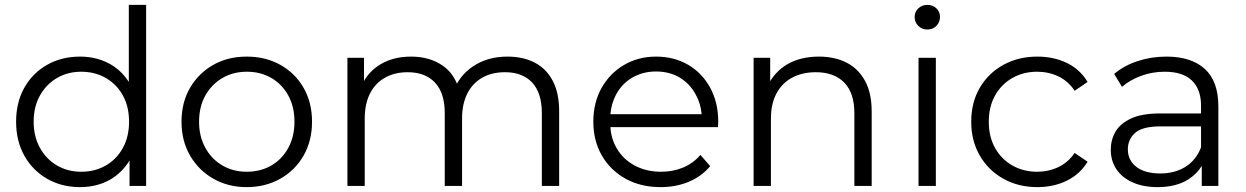

<svg xmlns="http://www.w3.org/2000/svg" viewBox="-20 -762 5108 787"><path d="M313 -58Q369 -58 413.5 -83.5Q458 -109 483.5 -155.5Q509 -202 509 -263Q509 -325 483.5 -371Q458 -417 413.5 -442.5Q369 -468 313 -468Q258 -468 214 -442.5Q170 -417 144 -371Q118 -325 118 -263Q118 -202 144 -155.5Q170 -109 214 -83.5Q258 -58 313 -58ZM308 5Q233 5 173.5 -29Q114 -63 80 -123.5Q46 -184 46 -263Q46 -343 80 -403Q114 -463 173.5 -496.5Q233 -530 308 -530Q377 -530 432 -499Q478 -473 508 -426V-742H579V0H511V-104Q480 -54 432 -26Q378 5 308 5Z M991 -58Q1048 -58 1092 -83.5Q1136 -109 1161.5 -155.5Q1187 -202 1187 -263Q1187 -325 1161.5 -371Q1136 -417 1092 -442.5Q1048 -468 992 -468Q936 -468 892 -442.5Q848 -417 822 -371Q796 -325 796 -263Q796 -202 822 -155.5Q848 -109 892 -83.5Q936 -58 991 -58ZM991 5Q915 5 854.5 -29.5Q794 -64 759 -124.5Q724 -185 724 -263Q724 -342 759 -402Q794 -462 854 -496Q914 -530 991 -530Q1069 -530 1129.5 -496Q1190 -462 1224.5 -402Q1259 -342 1259 -263Q1259 -185 1224.5 -124.5Q1190 -64 1129 -29.5Q1068 5 991 5Z M2060 -530Q2124 -530 2171.5 -505.5Q2219 -481 2245.5 -431Q2272 -381 2272 -305V0H2201V-298Q2201 -381 2161.5 -423.5Q2122 -466 2050 -466Q1996 -466 1956.5 -443.5Q1917 -421 1895.5 -378.5Q1874 -336 1874 -276V0H1803V-298Q1803 -381 1763 -423.5Q1723 -466 1651 -466Q1598 -466 1558 -443.5Q1518 -421 1496.5 -378.5Q1475 -336 1475 -276V0H1404V-525H1472V-430Q1496 -472 1539 -498Q1592 -530 1665 -530Q1742 -530 1796 -492Q1834 -465 1853 -419Q1877 -462 1919 -490Q1978 -530 2060 -530Z M2688 5Q2606 5 2544 -29.5Q2482 -64 2447 -124.5Q2412 -185 2412 -263Q2412 -341 2445.5 -401Q2479 -461 2537.5 -495.5Q2596 -530 2669 -530Q2743 -530 2800.5 -496.5Q2858 -463 2891 -402.5Q2924 -342 2924 -263Q2924 -258 2923.5 -252.5Q2923 -247 2923 -241H2482Q2485 -193 2508 -154Q2534 -109 2581.5 -83.5Q2629 -58 2690 -58Q2738 -58 2779.5 -75Q2821 -92 2851 -127L2891 -81Q2856 -39 2803.5 -17Q2751 5 2688 5ZM2856 -294Q2852 -338 2832 -374Q2808 -419 2766 -444Q2724 -469 2669 -469Q2615 -469 2572 -444Q2529 -419 2505 -374Q2486 -338 2482 -294Z M3337 -530Q3401 -530 3449.5 -505.5Q3498 -481 3525.5 -431Q3553 -381 3553 -305V0H3482V-298Q3482 -381 3440.5 -423.5Q3399 -466 3324 -466Q3268 -466 3226.5 -443.5Q3185 -421 3162.5 -378.5Q3140 -336 3140 -276V0H3069V-525H3137V-429Q3162 -471 3206 -498Q3261 -530 3337 -530Z M3745 0V-525H3816V0ZM3781 -641Q3759 -641 3744 -656Q3729 -671 3729 -692Q3729 -713 3744 -727.5Q3759 -742 3781 -742Q3803 -742 3818 -728Q3833 -714 3833 -693Q3833 -671 3818.5 -656Q3804 -641 3781 -641Z M4232 5Q4154 5 4092.5 -29.5Q4031 -64 3996 -124.5Q3961 -185 3961 -263Q3961 -342 3996 -402Q4031 -462 4092.5 -496Q4154 -530 4232 -530Q4299 -530 4353 -504Q4407 -478 4438 -426L4385 -390Q4358 -430 4318 -449Q4278 -468 4231 -468Q4175 -468 4130 -442.5Q4085 -417 4059 -371Q4033 -325 4033 -263Q4033 -201 4059 -155Q4085 -109 4130 -83.5Q4175 -58 4231 -58Q4278 -58 4318 -77Q4358 -96 4385 -135L4438 -99Q4407 -48 4353 -21.5Q4299 5 4232 5Z M4725 5Q4666 5 4622.5 -14.5Q4579 -34 4556 -68.5Q4533 -103 4533 -148Q4533 -189 4552.5 -222.5Q4572 -256 4616.5 -276.5Q4661 -297 4736 -297H4903V-329Q4903 -396 4865.5 -432Q4828 -468 4754 -468Q4703 -468 4657 -451Q4611 -434 4579 -406L4547 -459Q4587 -493 4643 -511.5Q4699 -530 4761 -530Q4863 -530 4918.5 -479.5Q4974 -429 4974 -326V0H4906V-82Q4886 -49 4850 -26Q4800 5 4725 5ZM4903 -244H4738Q4662 -244 4632.5 -217Q4603 -190 4603 -150Q4603 -105 4638 -78Q4673 -51 4736 -51Q4796 -51 4839.5 -78.5Q4883 -106 4903 -158Z"/></svg>

Font: Modern
Style: Small
Weight: 400
Designer: Julieta Ulanovsky
Foundry: Julieta Ulanovsky
Version: Version 8.000